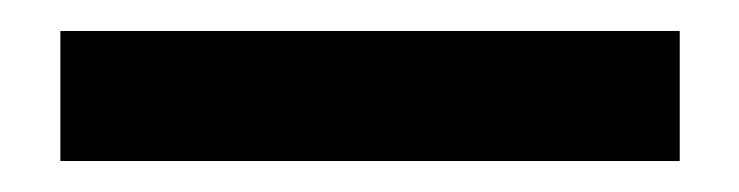

<svg xmlns="http://www.w3.org/2000/svg" viewBox="-20 -20 477 124"><path d="M19 0H419V84H19Z"/></svg>

Font: Oak Sans Medium
Style: Regular
Weight: 500
Designer: Erik Kennedy, Walven
Foundry: Erik Kennedy, Walven
Version: Version 1.000